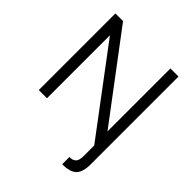

<svg xmlns="http://www.w3.org/2000/svg" viewBox="-264 -915 1329 1329"><g transform="rotate(45 400.0 -250.5)"><path d="M629.9 -750H709V109.9Q709 187 675.8 218.3Q642.6 249.5 568.8 248.5V177.7Q599.1 179.2 616.5 163.3Q633.8 147.5 633.8 103.5V0L171.4 -616.2V0H91.3V-750H166L629.9 -133.8Z"/></g></svg>

Font: Now
Style: Regular
Weight: 400
Designer: Alfredo Marco Pradil
Foundry: Alfredo Marco Pradil
Version: Version 1.002;PS 001.002;hotconv 1.0.88;makeotf.lib2.5.64775